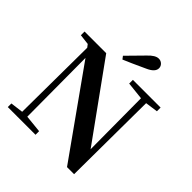

<svg xmlns="http://www.w3.org/2000/svg" viewBox="-254 -1145 1323 1323"><g transform="rotate(45 407.5 -484.0)"><path d="M359 -790 343 -811Q421 -891 457 -927Q499 -972 532 -972Q552 -972 566 -958.5Q580 -945 580 -926Q580 -888 518 -861Q410 -811 359 -790ZM779 -742V-706L687 -693L682 4H613L171 -618L174 -48L302 -35V0H32V-35L125 -47L130 -676L114 -697L38 -706V-742H249L641 -198L638 -692L509 -706V-742Z"/></g></svg>

Font: Swei Spring CJKtc
Style: Bold
Weight: 700
Version: Version 1.021